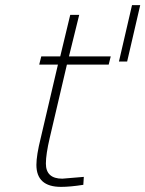

<svg xmlns="http://www.w3.org/2000/svg" viewBox="-20 -720 567 749"><path d="M527 -700 476 -480H444L495 -700ZM159 -82Q159 -23 223 -23L307 -30L305 1Q254 9 218 9Q122 9 122 -77Q122 -114 139 -182L206 -468H133L141 -500H215L254 -662H289L249 -500H412L404 -468H241L174 -182Q159 -118 159 -82Z"/></svg>

Font: Titillium Web ExtraLight
Style: Italic
Weight: 275
Italic angle: -13°
Version: Version 1.002;PS 57.000;hotconv 1.0.70;makeotf.lib2.5.55311